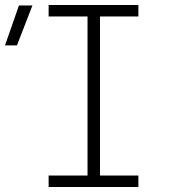

<svg xmlns="http://www.w3.org/2000/svg" viewBox="-75 -750 695 770"><path d="M-55 -568 1 -728H55L-7 -568ZM120 0V-46H276V-684H120V-730H480V-684H326V-46H480V0Z"/></svg>

Font: JetBrains Mono NL Thin
Style: Regular
Weight: 100
Monospace: yes
Designer: Philipp Nurullin, Konstantin Bulenkov
Foundry: JetBrains
Version: Version 2.305; ttfautohint (v1.8.4.7-5d5b)